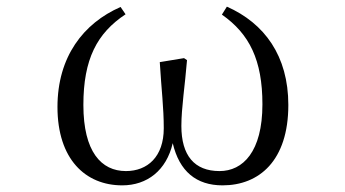

<svg xmlns="http://www.w3.org/2000/svg" viewBox="-20 -543 1040 578"><path d="M348 15C423 15 481 -30 500 -112C520 -27 571 15 650 15C760 15 848 -59 848 -227C848 -375 776 -473 663 -523L648 -499C731 -441 770 -362 770 -229C770 -86 711 -28 641 -28C565 -28 526 -75 526 -164C526 -218 537 -287 543 -362L534 -368L461 -356C466 -273 473 -219 473 -157C473 -71 424 -28 359 -28C285 -28 231 -86 231 -227C231 -365 272 -443 358 -500L343 -522C231 -473 153 -372 153 -221C153 -64 237 15 348 15Z"/></svg>

Font: Harano Aji Mincho TW
Style: Regular
Weight: 400
Foundry: Masamichi Hosoda
Version: HaranoAjiMinchoTW-Regular version 20230610;ttx 4.39.4